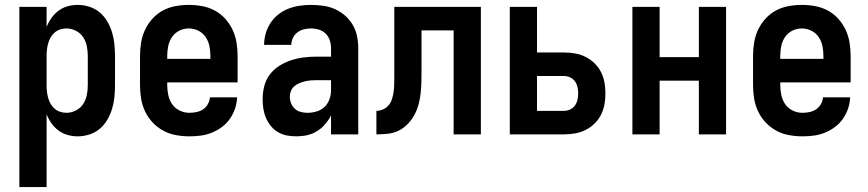

<svg xmlns="http://www.w3.org/2000/svg" viewBox="-20 -548 3540 783"><path d="M59 215V-520H170V-438Q178 -458 190 -475Q202 -492 219 -504.5Q236 -517 256 -522.5Q276 -528 297 -528Q321 -528 344.5 -520.5Q368 -513 386.5 -497.5Q405 -482 417.5 -460.5Q430 -439 437 -416Q444 -393 446.5 -368.5Q449 -344 449 -320V-200Q449 -176 446.5 -151.5Q444 -127 437 -104Q430 -81 417.5 -59.5Q405 -38 386.5 -22.5Q368 -7 344.5 0.5Q321 8 297 8Q276 8 256 2.5Q236 -3 219 -15.5Q202 -28 190 -45Q178 -62 170 -82V215ZM251 -88Q271 -88 289.5 -97.5Q308 -107 319 -123.5Q330 -140 334 -160Q338 -180 338 -200V-320Q338 -340 334 -360Q330 -380 319 -396.5Q308 -413 289.5 -422.5Q271 -432 251 -432Q238 -432 225.5 -428Q213 -424 203 -415.5Q193 -407 186.5 -395.5Q180 -384 176.5 -371.5Q173 -359 171.5 -346Q170 -333 170 -320V-200Q170 -187 171.5 -174Q173 -161 176.5 -148.5Q180 -136 186.5 -124.5Q193 -113 203 -104.5Q213 -96 225.5 -92Q238 -88 251 -88Z M752 8Q725 8 697.5 3Q670 -2 646 -15Q622 -28 603 -48Q584 -68 572 -93Q560 -118 555.5 -145.5Q551 -173 551 -200V-320Q551 -347 555.5 -374.5Q560 -402 571.5 -426.5Q583 -451 601.5 -471.5Q620 -492 644 -505Q668 -518 695.5 -523Q723 -528 750 -528Q777 -528 804.5 -523Q832 -518 856 -505Q880 -492 898.5 -471.5Q917 -451 928.5 -426.5Q940 -402 944.5 -374.5Q949 -347 949 -320V-212H662V-200Q662 -180 666.5 -159.5Q671 -139 682.5 -122.5Q694 -106 713 -97Q732 -88 752 -88Q767 -88 781.5 -91Q796 -94 808 -102Q820 -110 827.5 -123Q835 -136 836 -151H947Q946 -127 938.5 -105Q931 -83 917.5 -63.5Q904 -44 885 -30Q866 -16 844 -7Q822 2 799 5Q776 8 752 8ZM662 -308H838V-320Q838 -340 834 -360Q830 -380 818.5 -397Q807 -414 788.5 -423Q770 -432 750 -432Q730 -432 711.5 -423Q693 -414 681.5 -397Q670 -380 666 -360Q662 -340 662 -320Z M1189 8Q1169 8 1150 4.5Q1131 1 1114 -9Q1097 -19 1084.5 -34.5Q1072 -50 1064.5 -67.5Q1057 -85 1054 -104.5Q1051 -124 1051 -143Q1051 -170 1057.5 -196Q1064 -222 1079.5 -243Q1095 -264 1117.5 -278.5Q1140 -293 1165 -301.5Q1190 -310 1216.5 -313.5Q1243 -317 1269 -317H1330V-351Q1330 -368 1325 -383.5Q1320 -399 1308.5 -410.5Q1297 -422 1281 -427Q1265 -432 1248 -432Q1234 -432 1219.5 -428.5Q1205 -425 1193 -416Q1181 -407 1174.5 -393Q1168 -379 1168 -365H1057Q1057 -388 1063.5 -411Q1070 -434 1083 -454Q1096 -474 1115 -489Q1134 -504 1156 -512.5Q1178 -521 1201.5 -524.5Q1225 -528 1248 -528Q1273 -528 1298 -524.5Q1323 -521 1345.5 -511Q1368 -501 1387 -484.5Q1406 -468 1418.5 -446.5Q1431 -425 1436 -400.5Q1441 -376 1441 -351V0H1330V-78Q1325 -68 1323.5 -65.5Q1322 -63 1319 -58.5Q1316 -54 1312.5 -49.5Q1309 -45 1305.5 -41Q1302 -37 1298 -33Q1294 -29 1290 -25.5Q1286 -22 1281.5 -19Q1277 -16 1272.5 -13Q1268 -10 1263 -7.5Q1258 -5 1253 -3Q1248 -1 1242.5 0.5Q1237 2 1232 3.5Q1227 5 1221.5 5.5Q1216 6 1210.5 6.5Q1205 7 1199.5 7.5Q1194 8 1189 8ZM1234 -88Q1253 -88 1271.5 -93.5Q1290 -99 1303.5 -112Q1317 -125 1323.5 -143Q1330 -161 1330 -180V-221H1269Q1257 -221 1245.5 -220Q1234 -219 1222.5 -216Q1211 -213 1200 -208.5Q1189 -204 1180 -196Q1171 -188 1166.5 -177Q1162 -166 1162 -154Q1162 -140 1167 -127Q1172 -114 1182.5 -104.5Q1193 -95 1206.5 -91.5Q1220 -88 1234 -88Z M1515 0V-96Q1529 -96 1542.5 -102Q1556 -108 1565 -119Q1574 -130 1578.5 -144Q1583 -158 1585 -172Q1587 -186 1587.5 -200.5Q1588 -215 1588 -229Q1588 -237 1588 -245Q1588 -253 1588 -261V-520H1941V0H1830V-424H1699V-261Q1699 -237 1698.5 -214Q1698 -191 1695.5 -168Q1693 -145 1687 -122.5Q1681 -100 1670 -79.5Q1659 -59 1642.5 -42Q1626 -25 1605.5 -15Q1585 -5 1561.5 -2.5Q1538 0 1515 0Z M2059 0V-520H2170V-334H2280Q2303 -334 2325.5 -330Q2348 -326 2368 -316Q2388 -306 2404.5 -290Q2421 -274 2431 -254Q2441 -234 2445 -212Q2449 -190 2449 -167Q2449 -144 2445 -122Q2441 -100 2431 -80Q2421 -60 2404.5 -44Q2388 -28 2368 -18Q2348 -8 2325.5 -4Q2303 0 2280 0ZM2170 -96H2280Q2293 -96 2305 -101.5Q2317 -107 2324.5 -117.5Q2332 -128 2335 -141Q2338 -154 2338 -167Q2338 -180 2335 -193Q2332 -206 2324.5 -216.5Q2317 -227 2305 -232.5Q2293 -238 2280 -238H2170Z M2559 0V-520H2670V-315H2830V-520H2941V0H2830V-219H2670V0Z M3252 8Q3225 8 3197.5 3Q3170 -2 3146 -15Q3122 -28 3103 -48Q3084 -68 3072 -93Q3060 -118 3055.5 -145.5Q3051 -173 3051 -200V-320Q3051 -347 3055.5 -374.5Q3060 -402 3071.5 -426.5Q3083 -451 3101.5 -471.5Q3120 -492 3144 -505Q3168 -518 3195.5 -523Q3223 -528 3250 -528Q3277 -528 3304.5 -523Q3332 -518 3356 -505Q3380 -492 3398.5 -471.5Q3417 -451 3428.5 -426.5Q3440 -402 3444.5 -374.5Q3449 -347 3449 -320V-212H3162V-200Q3162 -180 3166.5 -159.5Q3171 -139 3182.5 -122.5Q3194 -106 3213 -97Q3232 -88 3252 -88Q3267 -88 3281.5 -91Q3296 -94 3308 -102Q3320 -110 3327.5 -123Q3335 -136 3336 -151H3447Q3446 -127 3438.5 -105Q3431 -83 3417.5 -63.5Q3404 -44 3385 -30Q3366 -16 3344 -7Q3322 2 3299 5Q3276 8 3252 8ZM3162 -308H3338V-320Q3338 -340 3334 -360Q3330 -380 3318.5 -397Q3307 -414 3288.5 -423Q3270 -432 3250 -432Q3230 -432 3211.5 -423Q3193 -414 3181.5 -397Q3170 -380 3166 -360Q3162 -340 3162 -320Z"/></svg>

Font: Iosevka SS08 Regular
Style: Bold
Weight: 700
Monospace: yes
Designer: Belleve Invis
Foundry: Belleve Invis
Version: Version 16.3.4; ttfautohint (v1.8.4)